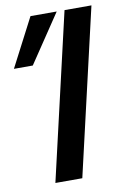

<svg xmlns="http://www.w3.org/2000/svg" viewBox="-96 -772 540 822"><g transform="rotate(-10 174.0 -361.0)"><path d="M194 0 361 -722H244L77 0ZM210 -722H96L-13 -512H69Z"/></g></svg>

Font: Perun Medium Italic
Style: Regular
Weight: 500
Italic angle: -12°
Foundry: Copyright (c) Stefan Peev, Context Ltd, 2016
Version: Version 1.026